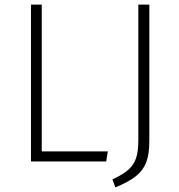

<svg xmlns="http://www.w3.org/2000/svg" viewBox="-20 -704 779 837"><path d="M162 -44H450L443 0H115V-684H162ZM631 -90Q631 -32 617.5 3.5Q604 39 572.5 64Q541 89 483 113L470 78Q516 57 540 35.5Q564 14 573.5 -15.5Q583 -45 583 -93V-684H631Z"/></svg>

Font: FiraGO ExtraLight
Style: Regular
Weight: 200
Designer: bBox Type
Foundry: bBox Type GmbH
Version: Version 1.001